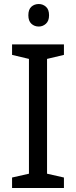

<svg xmlns="http://www.w3.org/2000/svg" viewBox="-20 -935 379 955"><path d="M298 0H40V-52L124 -71V-642L40 -662V-714H298V-662L214 -642V-71L298 -52ZM173 -915Q193 -915 208.5 -901.5Q224 -888 224 -859Q224 -831 208.5 -817Q193 -803 173 -803Q151 -803 136 -817Q121 -831 121 -859Q121 -888 136 -901.5Q151 -915 173 -915Z"/></svg>

Font: TSCustom
Style: Regular
Weight: 400
Designer: Monotype Design Team
Foundry: Monotype Imaging Inc.
Version: Version 2.004; ttfautohint (v1.8.3) -l 8 -r 50 -G 200 -x 14 